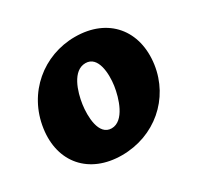

<svg xmlns="http://www.w3.org/2000/svg" viewBox="-122 -666 837 816"><g transform="rotate(-30 297.0 -258.0)"><path d="M258 10C419 10 547 -101 569 -255C591 -412 498 -526 335 -526C181 -526 48 -418 25 -255C3 -100 98 10 258 10ZM277 -111C214 -111 212 -207 220 -262C228 -318 255 -407 318 -407C380 -407 384 -318 376 -262C368 -207 339 -111 277 -111Z"/></g></svg>

Font: United Sans Black
Style: Italic
Weight: 900
Italic angle: -8°
Designer: Pablo Impallari, Rodrigo Fuenzalida (Modified by Dan O. Williams)
Version: Version 1.000;PS 001.000;hotconv 1.0.88;makeotf.lib2.5.64775